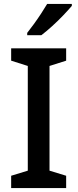

<svg xmlns="http://www.w3.org/2000/svg" viewBox="-20 -961 396 981"><path d="M318 0H37V-63L122 -89V-624L37 -651V-714H318V-651L233 -624V-89L318 -63ZM347 -931Q332 -913 304.5 -884Q277 -855 246 -827Q215 -799 191 -781H119V-793Q134 -812 153 -838Q172 -864 190 -891.5Q208 -919 221 -941H347Z"/></svg>

Font: Noto Sans Sora Sompeng Medium
Style: Regular
Weight: 500
Designer: Monotype Design Team. David Williams.
Foundry: Monotype Imaging Inc.
Version: Version 2.101; ttfautohint (v1.8.4.7-5d5b)